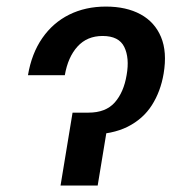

<svg xmlns="http://www.w3.org/2000/svg" viewBox="-20 -573 569 593"><path d="M66.4 -340.8Q77.6 -407.7 110.6 -455.3Q143.6 -502.9 193.8 -527.8Q244.1 -552.7 307.1 -552.7Q370.1 -552.7 414.1 -528.8Q458 -504.9 477.3 -458.7Q496.6 -412.6 485.4 -345.7Q476.1 -290.5 449 -248Q421.9 -205.6 374.3 -181.6Q326.7 -157.7 255.4 -157.2H216.3L228 -225.1H253.4Q306.6 -225.1 334.5 -256.6Q362.3 -288.1 371.1 -341.3Q380.4 -394 363.8 -428Q347.2 -461.9 296.9 -461.9Q249 -461.9 219.5 -429.4Q189.9 -397 180.2 -340.8ZM204.1 -225.1H318.8L281.7 0H167Z"/></svg>

Font: Inter 28pt Medium
Style: Italic
Weight: 500
Italic angle: -9.3988°
Designer: Rasmus Andersson
Foundry: rsms
Version: Version 4.001;git-66647c0bb